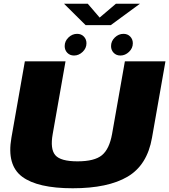

<svg xmlns="http://www.w3.org/2000/svg" viewBox="-20 -1003 905 1027"><path d="M369 4Q181 4 98.2 -58Q15.5 -120 41 -266L113 -675H330.5L262 -286.5Q247.5 -206 275.8 -173Q304 -140 394.5 -140Q485.5 -140 525.2 -172.8Q565 -205.5 579.5 -286.5L648 -675H865L793 -266Q767.5 -120 662.5 -58Q557.5 4 369 4ZM624 -706Q602 -706 588 -720.5Q574 -735 574 -756.5Q574 -783 594.2 -802.5Q614.5 -822 640.5 -822Q662.5 -822 676.5 -807.5Q690.5 -793 690.5 -771.5Q690.5 -745 670 -725.5Q649.5 -706 624 -706ZM376 -706Q354 -706 340 -720.5Q326 -735 326 -756.5Q326 -783 346.2 -802.5Q366.5 -822 392.5 -822Q414.5 -822 428.5 -807.5Q442.5 -793 442.5 -771.5Q442.5 -745 422 -725.5Q401.5 -706 376 -706ZM438 -868.5 322.5 -983H449.5L513 -909L600 -983H728.5L572.5 -868.5Z"/></svg>

Font: Anybody ExtraExpanded ExtraBold
Style: Italic
Weight: 800
Width: 8
Italic angle: -10°
Designer: Tyler Finck
Foundry: Etcetera Type Company
Version: Version 1.010; ttfautohint (v1.8.3) -l 8 -r 50 -G 200 -x 14 